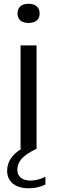

<svg xmlns="http://www.w3.org/2000/svg" viewBox="-20 -781 300 1008"><path d="M72 -710.5Q72 -734.5 87 -747.8Q102 -761 130 -761Q158 -761 173 -747.8Q188 -734.5 188 -710.5Q188 -686.5 173 -673.5Q158 -660.5 130 -660.5Q102 -660.5 87 -673.5Q72 -686.5 72 -710.5ZM218.5 147V188Q177 207.5 131.5 207.5Q77.5 207.5 47.5 182.8Q17.5 158 17.5 115.5Q17.5 81.5 35.8 52.8Q54 24 93 0H88V-542.5H172V0Q117.5 26 94.2 52Q71 78 71 110.5Q71 136.5 89.2 151.8Q107.5 167 139.5 167Q178.5 167 218.5 147Z"/></svg>

Font: Encode Sans Expanded
Style: Regular
Weight: 400
Width: 7
Designer: Multiple Designers
Foundry: Impallari Type
Version: Version 2.000